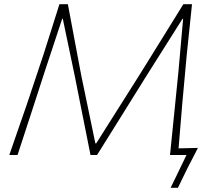

<svg xmlns="http://www.w3.org/2000/svg" viewBox="-20 -733 1032 908"><path d="M24 0Q45 -61 64.5 -117Q84 -173 107 -239.5L185 -473Q205.5 -537 223.5 -594.2Q241.5 -651.5 261 -713H301Q317.5 -625.5 333 -542.5Q348.5 -459.5 364 -377.5L431 -55H435L639.5 -378.5Q691.5 -462 742 -543.5Q792.5 -625 847 -713H888Q881.5 -651.5 875.8 -595Q870 -538.5 863 -472.5L841.5 -237Q837 -181 832.8 -131.8Q828.5 -82.5 824.5 -31.5Q847.5 -32 872.8 -32.5Q898 -33 916 -33.5Q903.5 -9 890.8 15.5Q878 40 866 63.5Q855 86.5 844 108.8Q833 131 821.5 155H787L862 0H784Q795.5 -110.5 805.2 -209.2Q815 -308 824 -396L846 -644H843L674 -376.5Q613 -278.5 552 -180.8Q491 -83 439 0H408Q397.5 -52.5 385 -115.2Q372.5 -178 359.2 -244.5Q346 -311 333.5 -374L277 -644H274L192 -396Q164.5 -310 131.2 -208.8Q98 -107.5 63 0Z"/></svg>

Font: Commissioner Loud Thin
Style: Italic
Weight: 100
Italic angle: -12°
Designer: Kostas Bartsokas
Foundry: Kostas Bartsokas
Version: Version 1.000; ttfautohint (v1.8.3)